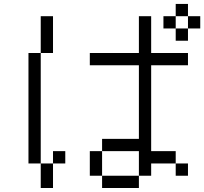

<svg xmlns="http://www.w3.org/2000/svg" viewBox="-20 -895 1040 978"><path d="M937.5 0V-62.5H875V0ZM312.5 -62.5V-125H250V-62.5H187.5Q187.5 -62.5 187.5 62.5H250Q250 62.5 250 -62.5ZM937.5 -562.5V-625H750V-812.5H687.5V-625H437.5V-562.5H687.5Q687.5 -562.5 687.5 -187.5H500V-125H437.5Q437.5 -125 437.5 0H500V62.5H687.5V0H500Q500 0 500 -125H687.5Q687.5 -125 687.5 0H750V-62.5H875V-125H750V-562.5ZM1000 -750V-812.5H937.5V-750H875V-687.5H937.5V-750ZM187.5 -62.5V-625H125V-62.5ZM187.5 -625H250V-812.5H187.5ZM875 -750V-812.5H812.5V-750ZM875 -812.5H937.5V-875H875Z"/></svg>

Font: UnifontExMono
Style: Regular
Weight: 500
Version: Version 15.0.06